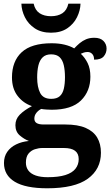

<svg xmlns="http://www.w3.org/2000/svg" viewBox="-20 -783 600 1039"><path d="M235.6 235.9Q118.3 235.9 59.9 200.6Q1.5 165.3 1.5 99.2Q1.5 64.3 19 38.9Q36.5 13.6 67.1 -1.4Q97.6 -16.4 136.4 -20.1Q110 -30.2 86.7 -50.4Q63.4 -70.7 63.4 -105.6Q63.4 -138.5 87 -162.5Q110.7 -186.5 152.8 -208.8Q105.7 -224.5 75.3 -264Q44.8 -303.5 44.8 -363.9Q44.8 -451.6 97.3 -500.3Q149.8 -548.9 259.5 -548.9Q297.8 -548.9 328.6 -541.5Q359.5 -534.1 381.6 -521.1Q395.7 -536.2 411.1 -549.3Q426.6 -562.3 445.9 -570.5Q465.3 -578.6 490.2 -578.6Q523.1 -578.6 539.9 -561.4Q556.7 -544.1 556.7 -520.2Q556.7 -496.3 541.6 -478.2Q526.5 -460.1 489.2 -460.1Q489.2 -480.4 479 -491Q468.7 -501.6 454.5 -501.6Q442.7 -501.6 433.8 -498.6Q425 -495.6 417.3 -492Q439.5 -471.5 454.3 -441.6Q469.1 -411.6 469.1 -368.1Q469.1 -289.4 418.2 -239.3Q367.3 -189.1 259.5 -189.1Q248.6 -189.1 230.5 -190.3Q212.4 -191.5 203.6 -193.5Q189.8 -187.6 177.8 -173.5Q165.9 -159.3 165.9 -141Q165.9 -124.7 178.2 -117Q190.6 -109.3 216.8 -109.3H333.9Q400.9 -109.3 443.2 -91Q485.6 -72.7 505.9 -38.6Q526.2 -4.5 526.2 43.7Q526.2 132.6 455 184.3Q383.8 235.9 235.6 235.9ZM238.2 175.9Q296.9 175.9 333.8 164.2Q370.8 152.5 388.3 130.2Q405.9 107.9 405.9 78.1Q405.9 47.8 386 32.9Q366.1 17.9 325.3 17.9H209.4Q189.5 17.9 168.8 24.6Q148.2 31.2 134.2 48.3Q120.2 65.4 120.2 97.3Q120.2 122.2 133.6 139.9Q146.9 157.6 173.4 166.8Q200 175.9 238.2 175.9ZM257.1 -248.1Q287.2 -248.1 303.2 -262.3Q319.2 -276.4 325.4 -303Q331.6 -329.5 331.6 -365Q331.6 -401.9 325.2 -429.9Q318.8 -458 302.8 -473.4Q286.7 -488.9 256.6 -488.9Q227.5 -488.9 211 -472.9Q194.5 -457 187.8 -428.9Q181.1 -400.9 181.1 -364Q181.1 -311.6 197.4 -279.9Q213.7 -248.1 257.1 -248.1ZM256 -606Q203.8 -606 168.1 -629.7Q132.5 -653.4 114.6 -689.9Q96.7 -726.3 95.7 -763.3H162Q170 -727.3 194.5 -711.3Q219 -695.3 256 -695.3Q293 -695.3 317.5 -711.3Q342 -727.3 350 -763.3H415.7Q414.7 -726.3 396.8 -689.9Q378.9 -653.4 343.8 -629.7Q308.6 -606 256 -606Z"/></svg>

Font: Noto Serif Sinhala
Style: Regular
Weight: 400
Designer: Jelle Bosma - Monotype Design Team
Foundry: Monotype Imaging Inc.
Version: Version 2.006